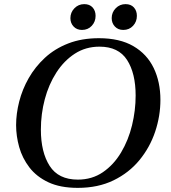

<svg xmlns="http://www.w3.org/2000/svg" viewBox="-20 -896 828 930"><path d="M757 -412Q757 -334 731.5 -258Q706 -182 655.5 -120.5Q605 -59 530 -22.5Q455 14 357 14Q272 14 214.5 -13Q157 -40 122.5 -85Q88 -130 73 -183.5Q58 -237 58 -290Q58 -345 73 -404Q88 -463 119 -517.5Q150 -572 197.5 -616Q245 -660 310.5 -685.5Q376 -711 459 -711Q560 -711 626 -672.5Q692 -634 724.5 -566.5Q757 -499 757 -412ZM637 -433Q637 -541 595.5 -605.5Q554 -670 462 -670Q395 -670 342.5 -636Q290 -602 253 -544.5Q216 -487 197 -415.5Q178 -344 178 -268Q178 -159 220.5 -92.5Q263 -26 357 -26Q426 -26 478.5 -62Q531 -98 566.5 -157.5Q602 -217 619.5 -289Q637 -361 637 -433ZM377 -751Q352 -751 336.5 -767.5Q321 -784 321 -808Q321 -836 340.5 -856Q360 -876 388 -876Q414 -876 428.5 -860Q443 -844 443 -819Q443 -791 424.5 -771Q406 -751 377 -751ZM577 -751Q552 -751 536.5 -767.5Q521 -784 521 -808Q521 -836 540.5 -856Q560 -876 588 -876Q614 -876 628.5 -860Q643 -844 643 -819Q643 -791 624.5 -771Q606 -751 577 -751Z"/></svg>

Font: Tiro Tamil
Style: Italic
Weight: 400
Italic angle: -11°
Designer: Tamil: Fernando Mello & Fiona Ross, assisted by Kaja Sojewska. Latin: John Hudson with Paul Hanslow, assisted by Kaja So
Foundry: Tiro Typeworks Ltd.
Version: Version 1.52